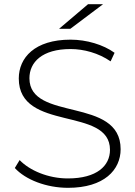

<svg xmlns="http://www.w3.org/2000/svg" viewBox="-20 -895 649 920"><path d="M317 -757C317 -757 263 -757 263 -757C263 -757 402 -875 402 -875C402 -875 474 -875 474 -875C474 -875 317 -757 317 -757ZM306 5C202 5 102 -34 51 -90C51 -90 74 -128 74 -128C122 -78 211 -40 305 -40C445 -40 507 -101 507 -177C507 -387 70 -261 70 -519C70 -618 146 -705 318 -705C395 -705 475 -681 529 -642C529 -642 510 -601 510 -601C452 -641 381 -660 318 -660C182 -660 121 -597 121 -520C121 -310 558 -434 558 -180C558 -81 479 5 306 5Z"/></svg>

Font: TamingNoise
Style: Regular
Weight: 500
Designer: Julieta Ulanovsky
Foundry: Julieta Ulanovsky
Version: ""